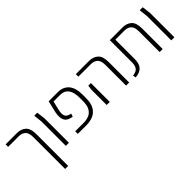

<svg xmlns="http://www.w3.org/2000/svg" viewBox="86 -1385 2420 2420"><g transform="rotate(-45 1296.5 -175.0)"><path d="M371 200V-366Q371 -444 337.5 -474.5Q304 -505 249 -505H60V-550H259Q334 -550 379.5 -508.5Q425 -467 425 -365V200Z M583 0V-433L570 -550H624L638 -433V0Z M796 0V-46H947Q998 -46 1040.5 -63Q1083 -80 1109 -124Q1135 -168 1135 -247V-305Q1135 -505 984 -505H869L840 -385Q825 -320 840.5 -285.5Q856 -251 918 -240L904 -198Q823 -210 798 -257Q773 -304 789 -388L827 -550H991Q1084 -550 1136.5 -489Q1189 -428 1189 -305V-249Q1189 -153 1156.5 -99Q1124 -45 1070 -22.5Q1016 0 954 0Z M1657 0V-366Q1657 -444 1623.5 -474.5Q1590 -505 1536 -505H1311V-550H1545Q1620 -550 1666 -508.5Q1712 -467 1712 -365V0ZM1311 0V-269L1319 -336H1366V0Z M1815 13 1809 -28Q1870 -33 1893.5 -65Q1917 -97 1917 -154V-550H2143Q2218 -550 2263.5 -508.5Q2309 -467 2309 -365V0H2255V-366Q2255 -444 2221.5 -474.5Q2188 -505 2133 -505H1971V-159Q1971 -78 1934 -36Q1897 6 1815 13Z M2463 0V-433L2450 -550H2504L2518 -433V0Z"/></g></svg>

Font: Assistant Light
Style: Regular
Weight: 300
Designer: Hebrew By Ben Nathan, Latin by Paul Hunt
Version: Version 3.000